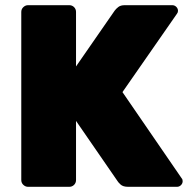

<svg xmlns="http://www.w3.org/2000/svg" viewBox="-20 -720 729 740"><path d="M88 0Q78 0 70 -7.5Q62 -15 62 -26V-674Q62 -685 70 -692.5Q78 -700 88 -700H247Q258 -700 265.5 -692.5Q273 -685 273 -674V-464L422 -679Q427 -686 436 -693Q445 -700 461 -700H644Q653 -700 659.5 -693.5Q666 -687 666 -678Q666 -672 662 -667L452 -365L680 -33Q684 -29 684 -22Q684 -13 677.5 -6.5Q671 0 662 0H474Q454 0 444.5 -9Q435 -18 433 -22L273 -254V-26Q273 -15 265.5 -7.5Q258 0 247 0Z"/></svg>

Font: Rubik ExtraBold
Style: Regular
Weight: 800
Designer: Hubert and Fischer
Foundry: Hubert and Fischer
Version: Version 2.300;gftools[0.9.30]